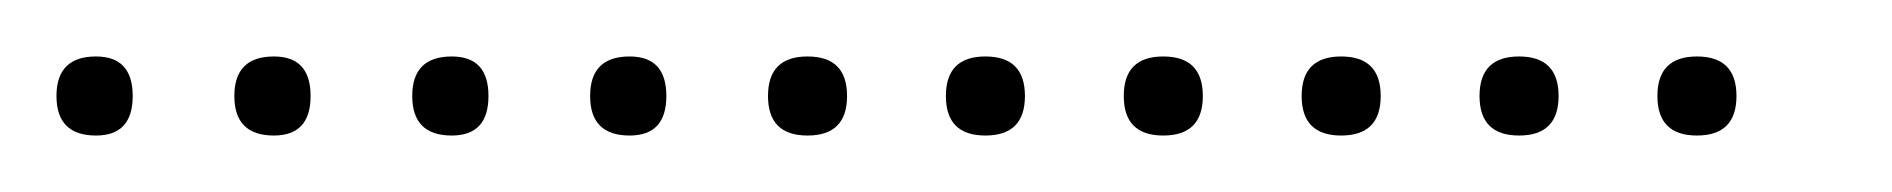

<svg xmlns="http://www.w3.org/2000/svg" viewBox="-20 -298 670 68"><path d="M14 -250Q0 -250 0 -264Q0 -278 14 -278Q27 -278 27 -264Q27 -250 14 -250ZM77 -250Q63 -250 63 -264Q63 -278 77 -278Q90 -278 90 -264Q90 -250 77 -250ZM140 -250Q126 -250 126 -264Q126 -278 140 -278Q153 -278 153 -264Q153 -250 140 -250ZM203 -250Q189 -250 189 -264Q189 -278 203 -278Q216 -278 216 -264Q216 -250 203 -250ZM266 -250Q252 -250 252 -264Q252 -278 266 -278Q280 -278 280 -264Q280 -250 266 -250ZM329 -250Q315 -250 315 -264Q315 -278 329 -278Q343 -278 343 -264Q343 -250 329 -250ZM392 -250Q378 -250 378 -264Q378 -278 392 -278Q406 -278 406 -264Q406 -250 392 -250ZM455 -250Q441 -250 441 -264Q441 -278 455 -278Q469 -278 469 -264Q469 -250 455 -250ZM518 -250Q504 -250 504 -264Q504 -278 518 -278Q532 -278 532 -264Q532 -250 518 -250ZM581 -250Q567 -250 567 -264Q567 -278 581 -278Q595 -278 595 -264Q595 -250 581 -250Z"/></svg>

Font: FRB American Cursive Just Xheight
Style: Italic
Weight: 400
Italic angle: -25°
Version: Version 2.0;Modular Font Editor K font №1